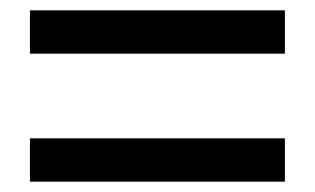

<svg xmlns="http://www.w3.org/2000/svg" viewBox="-20 -557 610 372"><path d="M38 -453H532V-537H38ZM38 -205H532V-289H38Z"/></svg>

Font: Source Han Sans KR Medium
Style: Regular
Weight: 500
Designer: Ryoko NISHIZUKA (kana & ideographs); Paul D. Hunt (Latin, Greek & Cyrillic); Wenlong ZHANG (bopomofo); Sandoll Communica
Foundry: Adobe Systems Incorporated
Version: Version 1.001;PS 1.001;hotconv 1.0.78;makeotf.lib2.5.61930